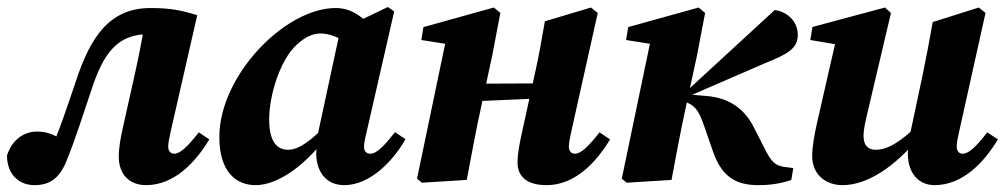

<svg xmlns="http://www.w3.org/2000/svg" viewBox="-29 -522 2918 557"><path d="M70.6 15.1C113.6 15.1 142.5 -3.1 163.2 -53.3C189.1 -115.9 214.8 -198.2 241.8 -277.8C278.1 -382.3 323.1 -422.7 401.2 -422.7C418 -422.7 431.3 -421.4 449.3 -418.3L395.1 -474.4C384.9 -418.3 374.7 -362.9 362.4 -308.2L327 -149.7C320.9 -121.6 315.6 -94.5 315.6 -66.9C315.6 -15.5 347.3 15.1 394.6 15.1C477.1 15.1 538.7 -51.9 578.2 -117.6L547.8 -138C514.4 -95.8 493.7 -76.1 476.3 -76.1C466.4 -76.1 459 -83.3 459 -96.6C459 -106.9 461.6 -120.7 465.9 -139.3L543.2 -477.9C497.1 -492.2 465.3 -498.7 407.5 -498.7C285.8 -498.7 232.3 -409.9 192.1 -289.2C162.8 -202.5 141.8 -139.3 112.6 -73.7L133.2 -50.4L173 -102.2L152.1 -115.7C129.7 -130.1 110.1 -140.3 77.6 -140.3C39.8 -140.3 5.3 -115.7 -8.7 -70.8C-8.4 -10.6 31.5 15.1 70.6 15.1Z M712.3 15.1C780.4 15.1 860.1 -46.7 920.1 -127H923.8L917.6 -159.8C875 -115.5 838.6 -87.5 806.9 -87.5C773 -87.5 751.9 -112.9 751.9 -176.1C751.9 -246.9 784.2 -348.4 830.7 -391.2C855.3 -414.6 878.6 -424.9 900.6 -424.9C927.5 -424.9 954.3 -413.2 977.9 -396.5L1045.7 -446.1C1017.5 -479.2 984.4 -498.7 944.9 -498.7C797.3 -498.7 607.3 -302.6 607.3 -124.3C607.3 -21.3 657.9 15.1 712.3 15.1ZM969.7 15.1C1044.6 15.1 1111.9 -55.3 1147.3 -118.3L1116.8 -138.7C1086.1 -99.3 1063.9 -76.1 1045.3 -76.1C1033.8 -76.1 1027.1 -83.3 1027.1 -96.6C1027.1 -106.9 1030.1 -120.7 1034.6 -139.3L1114.6 -489L1095.9 -501.6L964.7 -438.3L958.4 -436.6L887.1 -105.1L891.2 -103.6C889.2 -92.9 888.3 -85.5 888.3 -75.8C889.8 -17.2 921.9 15.1 969.7 15.1Z M1195.1 8 1325.1 0C1338.8 -72.4 1351.5 -142.9 1367.3 -214.3L1399 -360.9L1422.5 -484.4L1403.8 -500.2L1199.4 -443.4L1193.3 -405.9L1319.7 -386L1266.6 -415L1180.8 -3.6L1195.1 8ZM1273.1 -225.1 1590.1 -238.7V-280.3L1273.1 -278.9V-225.1ZM1556.9 15.1C1639.6 15.1 1701.2 -51.9 1740.8 -117.6L1710.3 -138C1676.9 -95.8 1656.2 -76.1 1638.6 -76.1C1628.7 -76.1 1621.3 -83.3 1621.3 -96.6C1621.3 -106.9 1623.9 -120.7 1628.1 -139.3L1705.1 -484.4L1685.4 -500.2L1551.7 -460.2C1543.1 -409.9 1534.4 -360.6 1523.5 -311.9L1486 -141.1C1479.4 -110.8 1472.4 -78.1 1472.4 -50.9C1472.4 -8.3 1501.2 15.1 1556.9 15.1Z M1789.1 8 1919.1 0C1932.8 -72.4 1945.5 -142.9 1961.3 -214.3L1993 -360.9L2016.5 -484.4L1997.8 -500.2L1793.4 -443.4L1787.3 -405.9L1913.7 -386L1860.6 -415L1774.8 -3.6L1789.1 8ZM2266.6 0 2272.3 -34.3 2243.5 -38.3C2218.9 -41.7 2206.6 -56.2 2189.1 -91.3L2158.6 -151.4C2131.8 -205.2 2088.2 -237.2 2023 -243.4L1967.2 -248L1963.5 -240.3L2191.4 -339.1C2254.7 -364.4 2285.4 -381 2285.4 -420.5C2285.4 -458 2258.2 -487 2218.6 -493L1962 -256.9L1947.7 -244.6H1943.7V-231.9L1956.9 -227.4C1984.8 -216.7 1996.2 -206.9 2013 -158.6L2039.3 -82.8C2066 -6.3 2108.4 15.1 2171.9 15.1C2206.8 15.1 2238 10 2266.6 0Z M2415.2 15.1C2486.1 15.1 2566.8 -36.5 2642.6 -129.7H2655.4L2636.9 -162C2582.3 -108.9 2545.1 -87.5 2511.4 -87.5C2491.7 -87.5 2476.2 -97.9 2476.2 -127.6C2476.2 -147.5 2481.5 -169.5 2487.7 -195.4L2555.7 -484.4L2538.4 -500.2L2327.9 -443.7L2321.7 -405.9L2417.7 -389.8L2399.2 -419L2341 -164.5C2333.8 -131.2 2327.2 -97.7 2327.2 -69.3C2327.2 -16 2366.2 15.1 2415.2 15.1ZM2682 15.1C2764.8 15.1 2826.4 -51.9 2865.9 -117.6L2835.2 -138C2802.1 -95.8 2781.4 -76.1 2763.7 -76.1C2753.8 -76.1 2746.4 -83.3 2746.4 -96.6C2746.4 -106.9 2749 -120.7 2753.3 -139.3L2830 -484.4L2810.6 -500.2L2676.8 -458C2667.9 -407.6 2658.8 -358.6 2648.7 -309.7L2609.9 -127.2H2613.2C2607.1 -103.7 2604.7 -89.5 2604.7 -76.2C2604.7 -17.6 2637.8 15.1 2682 15.1Z"/></svg>

Font: Source Serif 4 Variable
Style: Italic
Weight: 400
Italic angle: -12°
Designer: Frank Grießhammer
Foundry: Adobe Systems Incorporated
Version: Version 4.004;hotconv 1.0.116;makeotfexe 2.5.65601